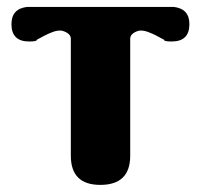

<svg xmlns="http://www.w3.org/2000/svg" viewBox="-20 -520 565 540"><path d="M469.2 -500.5Q512.7 -495.1 512.7 -452.1Q512.7 -403.3 462.9 -403.3Q441.4 -403.3 441.4 -407.7V-408.2Q414.6 -423.3 399.9 -428.7Q387.2 -434.1 376 -434.1Q373 -434.1 370.1 -433.6Q346.2 -426.3 346.2 -411.1V-82Q346.2 0 262.2 0Q179.2 0 179.2 -82V-411.1Q179.2 -426.3 154.8 -433.6Q151.9 -434.1 148.9 -434.1Q137.7 -434.1 125 -428.7Q110.4 -423.3 83.5 -408.2V-407.7Q83.5 -403.3 62 -403.3Q12.2 -403.3 12.2 -452.1Q12.2 -495.1 55.7 -500.5Z"/></svg>

Font: inglobal
Style: Bold
Weight: 700
Designer: Andrey Kochetov, Denis Davydov, Evgeny Yurtaev
Foundry: inglobal.ru
Version: Version 1.00 September 25, 2014, initial release